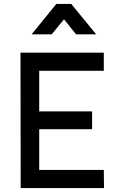

<svg xmlns="http://www.w3.org/2000/svg" viewBox="-20 -964 612 984"><path d="M85 -694H512V-601H181V-393H452V-302H181V-93H512L513 0H86ZM269 -944H345L473 -788H370L308 -865L245 -788H142Z"/></svg>

Font: Panefresco 600wt
Style: Regular
Weight: 600
Designer: Campivisivi
Foundry: Campivisivi & Chank Co
Version: Version 1.001